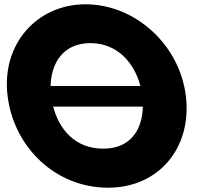

<svg xmlns="http://www.w3.org/2000/svg" viewBox="-20 -860 1003 895"><path d="M634.5 -459H215.9C217.9 -564.9 274.3 -659 401.1 -659C528.8 -659 606.8 -564.9 634.5 -459ZM227.8 -363H645.9C643.7 -258.7 591 -167 461.5 -167C328.5 -167 255.1 -258.7 227.8 -363ZM15.3 -413C44.9 -172 239.8 15 483.8 15C720.8 15 875.9 -172 846.3 -413C816.7 -654 607.9 -840 378.9 -840C151.9 -840 -14.3 -654 15.3 -413Z"/></svg>

Font: Hussar
Style: BdOpOblOne
Weight: 700
Foundry: Cannot Into Space Fonts
Version: Version 2.00